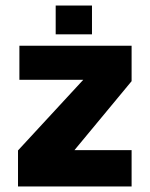

<svg xmlns="http://www.w3.org/2000/svg" viewBox="-20 -673 540 693"><path d="M45 0V-130L311 -418L325 -385H50V-508H455V-380L213 -88L207 -131H455V0ZM181 -549V-653H312V-549Z"/></svg>

Font: Maven Pro ExtraBold
Style: Regular
Weight: 800
Designer: Joe Prince
Foundry: Joe Prince
Version: Version 2.100